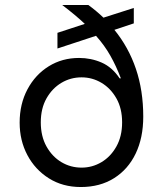

<svg xmlns="http://www.w3.org/2000/svg" viewBox="-20 -740 640 772"><path d="M305 12Q232 12 176.5 -23Q121 -58 90 -116.5Q59 -175 59 -247Q59 -322 90.5 -381Q122 -440 176 -473.5Q230 -507 298 -507Q346 -507 388.5 -488.5Q431 -470 461 -425H466Q447 -475 423.5 -516.5Q400 -558 366 -596L211 -545V-608L321 -644Q284 -679 230 -720H335Q368 -696 396 -669L518 -708V-646L440 -620Q497 -550 526.5 -463Q556 -376 556 -271Q556 -186 525.5 -122.5Q495 -59 438.5 -23.5Q382 12 305 12ZM308 -66Q351 -66 388 -88Q425 -110 448 -151Q471 -192 471 -248Q471 -304 448 -344.5Q425 -385 388 -407Q351 -429 308 -429Q264 -429 227 -407Q190 -385 167 -344.5Q144 -304 144 -248Q144 -192 167 -151Q190 -110 227 -88Q264 -66 308 -66Z"/></svg>

Font: DM Mono
Style: Regular
Weight: 400
Designer: Colophon Foundry
Foundry: Colophon Foundry
Version: Version 1.000; ttfautohint (v1.8.2.53-6de2)